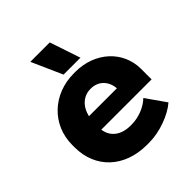

<svg xmlns="http://www.w3.org/2000/svg" viewBox="-204 -874 1021 1021"><g transform="rotate(-45 306.5 -363.5)"><path d="M265 -566H392L334 -739H188ZM314 12H332C411 12 505 -23 555 -67L477 -178C445 -147 391 -122 333 -122H324C256 -122 208 -157 200 -216V-217H578V-296C578 -430 468 -532 320 -532H308C151 -532 33 -420 33 -269V-251C33 -92 148 12 314 12ZM204 -314C218 -375 260 -411 312 -411H315C372 -411 410 -370 414 -314Z"/></g></svg>

Font: Fixel Display ExtraBold
Style: Regular
Weight: 800
Designer: AlfaBravo + MacPaw
Foundry: Kyrylo Tkachov, Marchela Mozhyna, Serhii Makarenko, Maria Weinstein, Zakhar Kryvoshyya
Version: Version 1.211